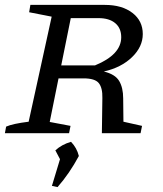

<svg xmlns="http://www.w3.org/2000/svg" viewBox="-20 -544 667 784"><path d="M0 0 5 -27Q32 -39 97 -47L191 -476L99 -494L104 -524H408Q478 -524 520.5 -491.5Q563 -459 563 -405Q563 -353 519 -310.5Q475 -268 404 -252Q450 -241 466.5 -213.5Q483 -186 483 -142L484 -47L560 -30L554 0H396L398 -144Q399 -185 383.5 -204.5Q368 -224 321 -224H219L183 -46L268 -30L262 0ZM382 -470H269L230 -277H368Q475 -321 475 -392Q475 -429 450.5 -449.5Q426 -470 382 -470ZM192 215 225 106 206 70Q232 46 270 35Q294 60 302 93Q264 164 215 220Z"/></svg>

Font: Piazzolla SC
Style: Italic
Weight: 400
Italic angle: -11.3°
Designer: Juan Pablo del Peral
Foundry: Huerta Tipografica
Version: Version 1.330